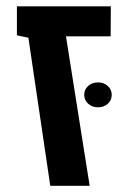

<svg xmlns="http://www.w3.org/2000/svg" viewBox="-20 -601 412 621"><path d="M34.7 0ZM71.8 -479 34.7 -486.8V-580.6H338.4L337.9 -483.4H193.4L270 0H142.6ZM252.4 -294.4Q252.4 -311.5 265.1 -323Q277.8 -334.5 296.9 -334.5Q315.9 -334.5 328.6 -323Q341.3 -311.5 341.3 -294.4Q341.3 -276.9 328.6 -265.4Q315.9 -253.9 296.9 -253.9Q277.8 -253.9 265.1 -265.6Q252.4 -277.3 252.4 -294.4Z"/></svg>

Font: Heebo Medium
Style: Regular
Weight: 500
Designer: Oded Ezer
Foundry: Meir Sadan
Version: Version 2.001; ttfautohint (v1.5.14-ce02) -l 8 -r 50 -G 200 